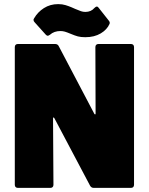

<svg xmlns="http://www.w3.org/2000/svg" viewBox="-20 -914 724 934"><path d="M459 -700H617Q624 -700 628 -696Q632 -692 632 -685V-15Q632 -8 628 -4Q624 0 617 0H436Q424 0 418 -11L244 -340Q242 -343 240 -342.5Q238 -342 238 -338L240 -15Q240 -8 236 -4Q232 0 225 0H67Q60 0 56 -4Q52 -8 52 -15V-685Q52 -692 56 -696Q60 -700 67 -700H248Q261 -700 266 -689L439 -360Q441 -357 443 -357.5Q445 -358 445 -362L444 -685Q444 -692 448 -696Q452 -700 459 -700ZM325 -749Q306 -757 295.5 -760Q285 -763 274 -763Q243 -763 223 -745Q216 -740 212 -740Q208 -740 203 -745L149 -805Q143 -811 143 -817Q143 -821 146 -825Q163 -855 193.5 -874.5Q224 -894 263 -894Q283 -894 299 -889Q315 -884 328 -878.5Q341 -873 345 -871Q364 -863 374 -859.5Q384 -856 395 -856Q423 -856 439 -875Q446 -882 451 -882Q456 -882 460 -876L509 -814Q516 -806 513 -798Q501 -770 470 -751.5Q439 -733 395 -733Q373 -733 358.5 -737Q344 -741 325 -749Z"/></svg>

Font: Barlow Black
Style: Regular
Weight: 900
Designer: Jeremy Tribby
Foundry: Tribby Type
Version: Version 1.422